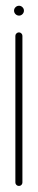

<svg xmlns="http://www.w3.org/2000/svg" viewBox="-20 -633 129 657"><path d="M32.6 -8.5V-510.4Q32.6 -515.2 36.3 -518.7Q40 -522.2 44.8 -522.2Q49.6 -522.2 53.1 -518.7Q56.7 -515.2 56.7 -510.4V-8.5Q56.7 -3.7 53.3 -0.2Q50 3.3 44.8 3.3Q39.6 3.3 36.1 -0.2Q32.6 -3.7 32.6 -8.5ZM28.1 -596.7Q28.1 -603.3 33.1 -608.3Q38.1 -613.3 45.2 -613.3Q51.9 -613.3 56.9 -608.3Q61.9 -603.3 61.9 -596.7Q61.9 -589.6 56.9 -584.6Q51.9 -579.6 45.2 -579.6Q38.1 -579.6 33.1 -584.6Q28.1 -589.6 28.1 -596.7Z"/></svg>

Font: 26F Galaxy Hebrew Thin
Style: Regular
Weight: 100
Designer: C₂₉H₂₅N₃O₅
Version: Version 1.000